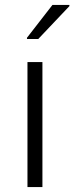

<svg xmlns="http://www.w3.org/2000/svg" viewBox="-20 -763 303 783"><path d="M90 0ZM92 0V-510H153V0ZM90 -604V-609L194 -743H263V-738L136 -604Z"/></svg>

Font: Azeri Sans Light
Style: Regular
Weight: 300
Designer: Hector Gatti & Omnibus-Type (original fonts) / Cristiano Sobral (main changes and remastering)
Version: Version 1.000; ttfautohint (v1.6)